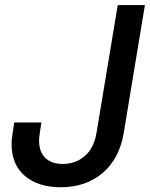

<svg xmlns="http://www.w3.org/2000/svg" viewBox="-20 -748 606 777"><path d="M225.6 9.8Q135.7 9.8 81.3 -35.6Q26.9 -81.1 26.9 -165.5Q26.9 -172.9 27.6 -181.9Q28.3 -190.9 30.8 -207.5Q33.2 -224.1 37.6 -252.4H147.5Q143.6 -226.1 141.4 -211.9Q139.2 -197.8 138.7 -190.9Q138.2 -184.1 138.2 -179.2Q138.2 -132.8 163.6 -108.6Q189 -84.5 234.4 -84.5Q285.6 -84.5 323 -116.5Q360.4 -148.4 370.6 -210.9L456.5 -727.5H566.4L481 -211.4Q463.4 -105.5 395.3 -47.9Q327.1 9.8 225.6 9.8Z"/></svg>

Font: Inter 20pt Medium
Style: Italic
Weight: 500
Italic angle: -9.3988°
Version: Version 4.001;git-66647c0bb